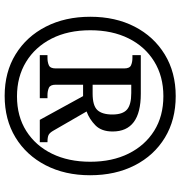

<svg xmlns="http://www.w3.org/2000/svg" viewBox="5 -770 775 825"><g transform="rotate(90 392.5 -357.5)"><path d="M392 10Q290 10 213.5 -37Q137 -84 94.5 -167Q52 -250 52 -358Q52 -466 94.5 -548.5Q137 -631 214 -678Q291 -725 393 -725Q495 -725 571.5 -678.5Q648 -632 690.5 -549Q733 -466 733 -357Q733 -249 690 -166Q647 -83 570.5 -36.5Q494 10 392 10ZM394 -43Q480 -43 543 -83Q606 -123 640.5 -193.5Q675 -264 675 -358Q675 -452 640 -522.5Q605 -593 542 -632.5Q479 -672 393 -672Q308 -672 244 -632.5Q180 -593 145 -522.5Q110 -452 110 -358Q110 -262 146 -191.5Q182 -121 246 -82Q310 -43 394 -43ZM217 -141V-174H229Q247 -174 260.5 -180Q274 -186 274 -209V-504Q274 -527 260.5 -533Q247 -539 229 -539H217V-575H383Q545 -575 545 -454Q545 -406 518.5 -380Q492 -354 459 -342L541 -200Q550 -184 559.5 -179Q569 -174 591 -174V-141H495L393 -327H344V-209Q344 -186 357.5 -180Q371 -174 389 -174H402V-141ZM382 -368Q434 -368 453 -388.5Q472 -409 472 -453Q472 -497 451 -515.5Q430 -534 380 -534H344V-368Z"/></g></svg>

Font: Noto Serif Tamil SemiCondensed SemiBold
Style: Italic
Weight: 600
Width: 4
Italic angle: -12°
Designer: Indian Type Foundry, Tom Grace, and the Monotype Design Team
Foundry: Monotype Imaging Inc.
Version: Version 2.003; ttfautohint (v1.8.4.7-5d5b)